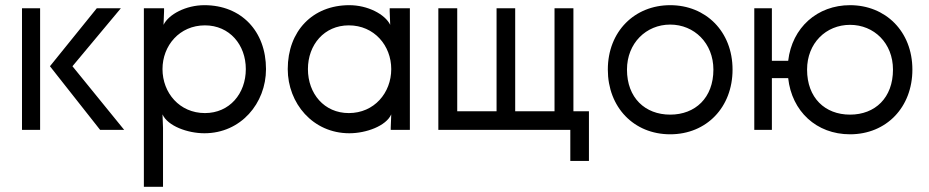

<svg xmlns="http://www.w3.org/2000/svg" viewBox="-20 -502 3590 742"><path d="M65 -470V0H135V-470ZM173 -246 367 0H460L260 -246L447 -470H354Z M772 -65C674 -65 608 -143 608 -235C608 -326 674 -404 772 -404C867 -404 930 -329 930 -235C930 -140 867 -65 772 -65ZM536 220H610V-8L608 -60C628 -15 705 13 770 13C911 13 1008 -103 1008 -235C1008 -382 912 -482 770 -482C699 -482 632 -447 612 -406L614 -458V-470H536Z M1328 -65C1233 -65 1170 -140 1170 -235C1170 -329 1233 -404 1328 -404C1426 -404 1492 -326 1492 -235C1492 -143 1426 -65 1328 -65ZM1092 -235C1092 -103 1189 13 1330 13C1395 13 1472 -15 1492 -60L1490 -8V0H1564V-470H1486V-458L1488 -406C1468 -447 1401 -482 1330 -482C1188 -482 1092 -382 1092 -235Z M1747 -72V-470H1674V0H2184V120H2256V-72H2196V-470H2123V-72H1971V-470H1899V-72Z M2570 -407C2663 -407 2737 -335 2737 -233C2737 -124 2667 -59 2570 -59C2473 -59 2403 -124 2403 -233C2403 -335 2477 -407 2570 -407ZM2329 -233C2329 -88 2429 17 2570 17C2711 17 2811 -88 2811 -233C2811 -381 2707 -482 2570 -482C2433 -482 2329 -381 2329 -233Z M3265 -406C3358 -406 3431 -335 3431 -233C3431 -124 3362 -59 3265 -59C3168 -59 3099 -124 3099 -233C3099 -335 3172 -406 3265 -406ZM2895 0H2963V-200H3026C3040 -72 3135 17 3265 17C3406 17 3506 -88 3506 -233C3506 -381 3402 -482 3265 -482C3139 -482 3041 -396 3026 -267H2963V-470H2895Z"/></svg>

Font: Kreadon Medium
Style: Regular
Weight: 500
Designer: kohakuno
Foundry: StudioGnu
Version: Version 1.000;Glyphs 3.1.2 (3151)